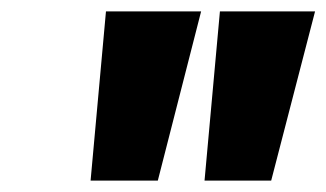

<svg xmlns="http://www.w3.org/2000/svg" viewBox="-20 -720 573 337"><path d="M339 -403 366 -700H533L456 -403ZM139 -403 166 -700H333L257 -403Z"/></svg>

Font: Overpass Black
Style: Italic
Weight: 900
Italic angle: -10°
Designer: Delve Withrington, Dave Bailey, Thomas Jockin
Foundry: Delve Fonts LLC
Version: Version 4.000